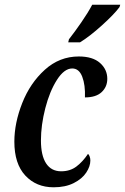

<svg xmlns="http://www.w3.org/2000/svg" viewBox="-20 -786 531 816"><path d="M41 -184Q41 -263 74.5 -348Q108 -433 170.5 -489.5Q233 -546 315 -546Q374 -546 405 -518.5Q436 -491 436 -451Q436 -417 412 -394.5Q388 -372 341 -372Q343 -425 329.5 -460Q316 -495 287 -495Q253 -495 222 -446.5Q191 -398 172.5 -326Q154 -254 154 -189Q154 -125 176 -91.5Q198 -58 240 -58Q278 -58 305 -78.5Q332 -99 354 -132Q358 -129 361 -121Q364 -113 364 -104Q364 -79 346.5 -52.5Q329 -26 293.5 -8Q258 10 208 10Q134 10 87.5 -40Q41 -90 41 -184ZM273 -619Q298 -651 326 -691.5Q354 -732 372 -766H491L488 -756Q466 -726 413.5 -678.5Q361 -631 320 -606H270Z"/></svg>

Font: Noto Serif CondSemiBold
Style: Italic
Weight: 600
Width: 3
Italic angle: -12°
Designer: Monotype Design Team
Foundry: Monotype Imaging Inc.
Version: Version 1.001